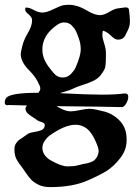

<svg xmlns="http://www.w3.org/2000/svg" viewBox="-50 -513 573 797"><path d="M204.1 -126Q315.4 -120.1 372.6 -120.1Q429.7 -120.1 466.8 -125H469.7Q482.4 -125 482.4 -111.3Q482.4 -97.7 473.6 -83Q464.8 -68.4 456.1 -68.4H454.1Q386.7 -70.3 184.6 -72.3Q189.5 -68.4 208.5 -59.6Q227.5 -50.8 242.7 -50.8Q257.8 -50.8 283.2 -56.2Q308.6 -61.5 321.8 -61.5Q335 -61.5 355.5 -56.6Q376 -51.8 387.7 -48.8Q424.8 -37.1 450.2 -8.3Q475.6 20.5 475.6 64.5V72.3Q474.6 111.3 448.2 144.5Q421.9 177.7 394.5 195.3Q367.2 212.9 313.5 236.3Q251 263.7 158.2 263.7Q128.9 263.7 108.9 253.4Q88.9 243.2 79.6 232.9Q70.3 222.7 60.5 209L43 183.6Q17.6 151.4 13.7 136.2Q9.8 121.1 9.8 111.3Q9.8 101.6 11.2 94.2Q12.7 86.9 18.6 79.1Q24.4 71.3 29.8 67.4Q35.2 63.5 45.9 56.6Q56.6 49.8 64 43.9Q71.3 38.1 90.8 35.2Q110.4 32.2 122.6 26.9Q134.8 21.5 135.7 7.8V6.8Q135.7 0 130.4 -2.9Q125 -5.9 116.7 -8.3Q108.4 -10.7 103 -15.1Q97.7 -19.5 83.5 -28.3Q69.3 -37.1 62.5 -44.9Q55.7 -52.7 55.7 -64.5Q59.6 -72.3 61.5 -75.2Q43 -75.2 -13.7 -77.1Q-15.6 -76.2 -19.5 -76.2Q-30.3 -76.2 -30.3 -87.4Q-30.3 -98.6 -23.4 -107.4Q-4.9 -127.9 109.4 -127.9Q113.3 -133.8 115.2 -136.7Q117.2 -139.6 117.2 -147Q117.2 -154.3 105.5 -176.3Q93.8 -198.2 69.3 -222.7Q36.1 -256.8 36.1 -289.1Q36.1 -295.9 42.5 -321.8Q48.8 -347.7 65.9 -376.5Q83 -405.3 83 -426.8V-431.6Q82 -442.4 68.4 -453.6Q54.7 -464.8 54.7 -471.7Q54.7 -478.5 55.7 -481.4H61.5Q72.3 -481.4 90.8 -471.2Q109.4 -460.9 126.5 -460.9Q143.6 -460.9 173.3 -475.6Q203.1 -490.2 215.3 -491.7Q227.5 -493.2 238.8 -493.2Q250 -493.2 268.6 -488.3Q287.1 -483.4 314.5 -467.3Q341.8 -451.2 363.3 -450.2H365.2Q381.8 -450.2 404.3 -463.9Q426.8 -477.5 441.4 -478.5L470.7 -482.4Q484.4 -482.4 485.4 -472.7Q489.3 -443.4 489.3 -424.3Q489.3 -405.3 481 -388.2Q472.7 -371.1 469.7 -365.2Q461.9 -350.6 444.3 -348.6H438.5Q426.8 -348.6 410.2 -365.2Q393.6 -381.8 377 -385.7Q375 -378.9 375 -367.2Q375 -355.5 382.3 -333Q389.6 -310.5 389.6 -294.9V-274.4Q389.6 -237.3 383.8 -225.6Q377.9 -213.9 367.7 -200.7Q357.4 -187.5 338.9 -178.2Q320.3 -168.9 293.9 -160.6Q267.6 -152.3 254.4 -145.5Q241.2 -138.7 221.7 -133.3Q202.1 -127.9 198.2 -126ZM126 -314.5V-305.7Q126 -271.5 150.9 -237.3Q175.8 -203.1 187 -197.3Q198.2 -191.4 209 -191.4H214.8Q232.4 -193.4 245.1 -206.5Q257.8 -219.7 263.7 -232.4Q285.2 -282.2 285.2 -307.1Q285.2 -332 276.9 -354.5Q268.6 -377 264.6 -385.3Q260.7 -393.6 248.5 -406.7Q236.3 -419.9 214.8 -419.9Q193.4 -419.9 161.1 -388.2Q128.9 -356.4 126 -314.5ZM321.3 31.2Q297.9 4.9 262.7 4.9Q218.8 4.9 154.3 50.8Q145.5 57.6 135.7 71.3Q126 85 126 100.6V103.5Q127 120.1 137.7 133.3Q148.4 146.5 160.2 152.3Q204.1 177.7 230.5 177.7Q256.8 177.7 272.9 173.3Q289.1 168.9 299.3 167Q309.6 165 313 164.6Q316.4 164.1 324.2 161.1Q332 158.2 335.9 156.2Q346.7 149.4 353 137.2Q359.4 125 359.4 113.3Q359.4 101.6 347.2 74.2Q335 46.9 321.3 31.2Z"/></svg>

Font: Essays1743
Style: Medium
Weight: 500
Designer: Based on the typeface in a 1743 English translation of the essays of Montaigne.  PostScript/TrueType font designed by Jo
Version: Version 002.100